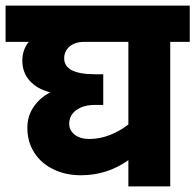

<svg xmlns="http://www.w3.org/2000/svg" viewBox="-30 -668 700 688"><path d="M68 -210Q68 -252 90.5 -285Q113 -318 150 -337Q103 -349 76.5 -378.5Q50 -408 50 -451Q50 -489 73 -518H-10V-648H650V-518H580V0H430V-94Q354 -40 260 -40Q205 -40 161 -61.5Q117 -83 92.5 -121.5Q68 -160 68 -210ZM310 -402H340V-292H310Q269 -292 243.5 -273.5Q218 -255 218 -224Q218 -201 237.5 -185.5Q257 -170 290 -170Q328 -170 364.5 -184.5Q401 -199 430 -222V-518H272Q239 -518 219.5 -501.5Q200 -485 200 -459Q200 -402 310 -402Z"/></svg>

Font: Madhuban Bold
Style: Regular
Weight: 700
Designer: jaikishan Patel
Foundry: MagicType
Version: Version 1.000